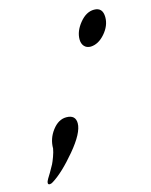

<svg xmlns="http://www.w3.org/2000/svg" viewBox="-126 -488 501 639"><g transform="rotate(-15 125.0 -168.5)"><path d="M217 -314Q203 -314 195 -323Q187 -332 187 -347Q187 -375 209.5 -402.5Q232 -430 259 -430Q289 -430 289 -396Q289 -367 266.5 -341Q244 -315 217 -314ZM-22 89Q-28 93 -33 93Q-39 93 -39 88Q-39 82 -34 74Q-33 73 -23 56Q-13 39 -9 31Q-5 23 0.5 8Q6 -7 8 -19Q8 -53 29 -80.5Q50 -108 77 -108Q109 -108 109 -79Q109 -46 62 10Q15 66 -22 89Z"/></g></svg>

Font: Aguafina Script
Style: Regular
Weight: 400
Designer: Angel Koziupa and Alejandro Paul
Foundry: Angel Koziupa and Alejandro Paul
Version: Version 1.000